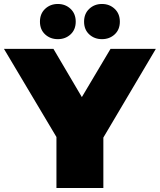

<svg xmlns="http://www.w3.org/2000/svg" viewBox="-47 -946 804 966"><path d="M237 0V-307L291 -166L-27 -700H222L437 -335H292L509 -700H737L421 -166L473 -307V0ZM466 -749Q428 -749 402 -773Q376 -797 376 -837Q376 -877 402 -901.5Q428 -926 466 -926Q504 -926 530 -901.5Q556 -877 556 -837Q556 -797 530 -773Q504 -749 466 -749ZM244 -749Q206 -749 180 -773Q154 -797 154 -837Q154 -877 180 -901.5Q206 -926 244 -926Q282 -926 308 -901.5Q334 -877 334 -837Q334 -797 308 -773Q282 -749 244 -749Z"/></svg>

Font: MOST Montserrat Black
Style: Regular
Weight: 900
Designer: Julieta Ulanovsky
Foundry: Julieta Ulanovsky
Version: Version 8.000;March 11, 2024;FontCreator 15.0.0.2926 64-bit